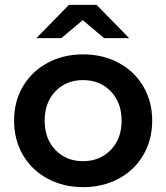

<svg xmlns="http://www.w3.org/2000/svg" viewBox="-20 -764 685 791"><path d="M38 -267Q38 -346 74.5 -408Q111 -470 176 -505Q241 -540 322 -540Q404 -540 469 -505Q534 -470 570.5 -408Q607 -346 607 -267Q607 -188 570.5 -125.5Q534 -63 469 -28Q404 7 322 7Q241 7 176 -28Q111 -63 74.5 -125.5Q38 -188 38 -267ZM481 -267Q481 -342 436 -388Q391 -434 322 -434Q253 -434 208.5 -388Q164 -342 164 -267Q164 -192 208.5 -146Q253 -100 322 -100Q391 -100 436 -146Q481 -192 481 -267ZM409 -607 321 -681 233 -607H130L264 -744H378L512 -607Z"/></svg>

Font: Montserrat Alternates SemiBold
Style: Regular
Weight: 600
Designer: Julieta Ulanovsky
Foundry: Julieta Ulanovsky
Version: Version 7.200